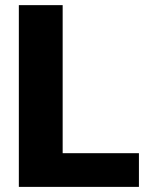

<svg xmlns="http://www.w3.org/2000/svg" viewBox="-20 -731 582 751"><path d="M225.1 -131.8H523.4V0H53.7V-710.9H225.1Z"/></svg>

Font: Vazir Black UI
Style: Black-UI
Weight: 900
Designer: Saber Rastikerdar
Foundry: Saber Rastikerdar
Version: Version 30.1.0